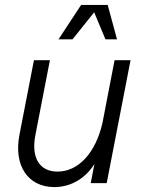

<svg xmlns="http://www.w3.org/2000/svg" viewBox="-20 -745 582 781"><path d="M201 16C269 16 328 -20 364 -78L349 0H414L511 -500H446L397 -246C370 -125 300 -47 214 -47C140 -47 106 -104 124 -196L183 -500H118L59 -196C35 -71 94 16 201 16ZM218 -585H275L363 -695L409 -585H456L418 -725H310Z"/></svg>

Font: Uncut Sans Book Italic
Style: Regular
Weight: 350
Italic angle: -11°
Designer: Kasper Nordkvist
Foundry: UNCUT.wtf
Version: Version 1.304;Glyphs 3.2 (3246)